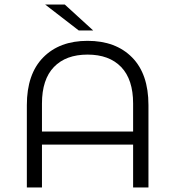

<svg xmlns="http://www.w3.org/2000/svg" viewBox="-20 -831 776 851"><path d="M638 -365V0H570V-190H166V0H99V-365Q99 -503 171.5 -576.5Q244 -650 368 -650Q493 -650 565.5 -576.5Q638 -503 638 -365ZM570 -248V-372Q570 -479 517 -534Q464 -589 368 -589Q272 -589 219 -534Q166 -479 166 -372V-248ZM180 -811H267L393 -696H329Z"/></svg>

Font: Montserrat Ace
Style: Regular
Weight: 400
Designer: Julieta Ulanovsky
Foundry: Julieta Ulanovsky
Version: Version 1